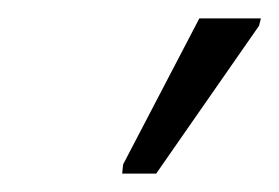

<svg xmlns="http://www.w3.org/2000/svg" viewBox="-20 -795 304 209"><path d="M113 -606 114 -616 197 -775H264L262 -767L150 -606Z"/></svg>

Font: Noto Sans SemiCondensed Light
Style: Italic
Weight: 300
Width: 4
Italic angle: -12°
Designer: Monotype Design Team
Foundry: Monotype Imaging Inc.
Version: Version 2.013; ttfautohint (v1.8.4.7-5d5b)